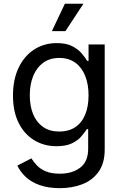

<svg xmlns="http://www.w3.org/2000/svg" viewBox="-20 -775 645 1010"><path d="M294.9 214.8Q234.9 214.8 190.2 199.2Q145.5 183.6 116.2 156.5Q86.9 129.4 71.3 96.2L145 58.1Q156.2 75.7 173.6 94.5Q190.9 113.3 220.2 126Q249.5 138.7 294.9 138.7Q360.4 138.7 402.1 106.7Q443.8 74.7 443.8 7.8V-96.2H437Q425.8 -78.6 407.7 -57.4Q389.6 -36.1 358.4 -21Q327.1 -5.9 277.3 -5.9Q211.9 -5.9 159.9 -37.4Q107.9 -68.8 78.1 -128.4Q48.3 -188 48.3 -272.5Q48.3 -356 77.6 -418Q106.9 -480 159.2 -514.2Q211.4 -548.3 279.3 -548.3Q328.6 -548.3 359.9 -532.2Q391.1 -516.1 409.7 -494.1Q428.2 -472.2 439 -454.6H445.8V-541H530.8V11.7Q530.8 83 499 127.9Q467.3 172.9 413.8 193.8Q360.4 214.8 294.9 214.8ZM292 -83Q341.3 -83 375.7 -106Q410.2 -128.9 428 -171.9Q445.8 -214.8 445.8 -273.9Q445.8 -332 428 -376.2Q410.2 -420.4 376 -445.3Q341.8 -470.2 292 -470.2Q241.2 -470.2 206.5 -444.3Q171.9 -418.5 154.3 -374.3Q136.7 -330.1 136.7 -273.9Q136.7 -216.8 154.5 -173.8Q172.4 -130.9 207 -106.9Q241.7 -83 292 -83ZM252.9 -611.3 321.3 -755.4H418.9L324.2 -611.3Z"/></svg>

Font: Inter 17pt
Style: Regular
Weight: 400
Version: Version 4.001;git-66647c0bb